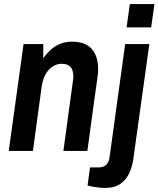

<svg xmlns="http://www.w3.org/2000/svg" viewBox="-20 -743 780 945"><path d="M23 0 96 -526H193V-456Q209 -479 229 -497.5Q249 -516 275.5 -527Q302 -538 336 -538Q378 -538 406.5 -522Q435 -506 449 -475.5Q463 -445 463 -403Q463 -396 462.5 -389Q462 -382 460.5 -369Q459 -356 455.5 -331Q452 -306 446 -264Q440 -222 431.5 -157.5Q423 -93 410 0H292Q304 -87 312 -147Q320 -207 325.5 -246Q331 -285 334 -308Q337 -331 338.5 -342Q340 -353 340.5 -357Q341 -361 341 -363Q341 -398 327.5 -413.5Q314 -429 283 -429Q249 -429 221 -400Q193 -371 185 -316L142 0ZM497 182Q475 182 450 178Q425 174 411 170L423 81H466Q511 81 519 33L596 -526H715L636 41Q631 76 616.5 108.5Q602 141 573 161.5Q544 182 497 182ZM603 -608 619 -723H740L724 -608Z"/></svg>

Font: Archivo Narrow
Style: Bold Italic
Weight: 700
Italic angle: -8°
Designer: Hector Gatti
Foundry: Omnibus-Type
Version: Version 3.002